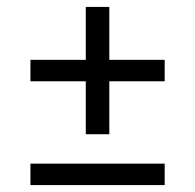

<svg xmlns="http://www.w3.org/2000/svg" viewBox="-20 -600 565 555"><path d="M68 -365V-427H228V-580H296V-427H456V-365H296V-212H228V-365ZM68 -65V-127H456V-65Z"/></svg>

Font: Domine Medium
Style: Regular
Weight: 500
Designer: Pablo Impallari, Rodrigo Fuenzalida, Brenda Gallo
Foundry: Pablo Impallari, Rodrigo Fuenzalida, Brenda Gallo
Version: Version 2.000